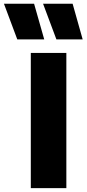

<svg xmlns="http://www.w3.org/2000/svg" viewBox="-80 -974 448 994"><path d="M79.5 0V-700H263.5V0ZM348 -770H212L143 -954.5H296ZM149 -770H9.5L-59.5 -954.5H96.5Z"/></svg>

Font: Geologica Cursive ExtraBold
Style: Regular
Weight: 800
Designer: Sindre Bremnes, Frode Helland
Foundry: Monokrom Skriftforlag AS
Version: Version 1.010;gftools[0.9.28]